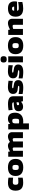

<svg xmlns="http://www.w3.org/2000/svg" viewBox="2963 -3825 1082 7048"><g transform="rotate(-90 3504.0 -301.0)"><path d="M318 9Q172 9 100.5 -59.5Q29 -128 29 -270Q29 -412 100.5 -480.5Q172 -549 318 -549Q371 -549 420.5 -544Q470 -539 507 -531V-361Q460 -366 419 -369Q378 -372 340 -372Q287 -372 266.5 -350.5Q246 -329 246 -272Q246 -214 266.5 -191Q287 -168 338 -168Q391 -168 429.5 -170.5Q468 -173 507 -179V-10Q470 -1 420.5 4Q371 9 318 9Z M882 11Q728 11 648 -61Q568 -133 568 -270Q568 -407 648 -478.5Q728 -550 882 -550Q1036 -550 1115.5 -479Q1195 -408 1195 -270Q1195 -133 1115.5 -61Q1036 11 882 11ZM882 -154Q909 -154 927 -158.5Q945 -163 955.5 -176Q966 -189 970.5 -211.5Q975 -234 975 -270Q975 -306 970.5 -328Q966 -350 955.5 -363Q945 -376 927 -380.5Q909 -385 882 -385Q855 -385 836.5 -380.5Q818 -376 807.5 -363Q797 -350 792.5 -328Q788 -306 788 -270Q788 -234 792.5 -211.5Q797 -189 807.5 -176.5Q818 -164 836.5 -159Q855 -154 882 -154Z M1275 -540H1458L1469 -478H1477Q1530 -512 1580 -531Q1630 -550 1675 -550Q1723 -550 1759 -531.5Q1795 -513 1815 -478H1820Q1871 -511 1921 -530.5Q1971 -550 2016 -550Q2090 -550 2133 -509Q2176 -468 2176 -398V0H1957V-321Q1957 -376 1911 -376Q1898 -376 1875 -370.5Q1852 -365 1835 -358V0H1616V-321Q1616 -376 1569 -376Q1557 -376 1533.5 -370.5Q1510 -365 1493 -358V0H1275Z M2278 -540H2470L2486 -472H2495Q2521 -513 2562.5 -531.5Q2604 -550 2660 -550Q2775 -550 2833 -484Q2891 -418 2891 -286Q2891 -213 2868.5 -157.5Q2846 -102 2804.5 -64.5Q2763 -27 2704 -8Q2645 11 2571 11Q2552 11 2534 10Q2516 9 2498 7V220H2278ZM2576 -139Q2606 -139 2624.5 -143.5Q2643 -148 2653 -162Q2663 -176 2666.5 -201.5Q2670 -227 2670 -269Q2670 -306 2667 -330Q2664 -354 2655 -368Q2646 -382 2630 -387Q2614 -392 2589 -392Q2538 -392 2518 -366.5Q2498 -341 2498 -276V-148Q2528 -139 2576 -139Z M3111 5Q3030 5 2987.5 -38.5Q2945 -82 2945 -158Q2945 -242 2995.5 -283Q3046 -324 3151 -332L3273 -340Q3272 -356 3267.5 -366.5Q3263 -377 3252.5 -383.5Q3242 -390 3223.5 -393Q3205 -396 3177 -396Q3157 -396 3134 -394.5Q3111 -393 3086.5 -390.5Q3062 -388 3038 -385Q3014 -382 2993 -378L2979 -527Q3039 -538 3098 -543Q3157 -548 3208 -548Q3354 -548 3424 -502.5Q3494 -457 3494 -360V0H3314L3295 -65H3285Q3250 -28 3204.5 -11.5Q3159 5 3111 5ZM3209 -141Q3228 -141 3247.5 -147.5Q3267 -154 3274 -162V-233L3220 -228Q3190 -225 3178.5 -216Q3167 -207 3167 -184Q3167 -141 3209 -141Z M3814 11Q3789 11 3759 9.5Q3729 8 3697.5 5Q3666 2 3635 -2.5Q3604 -7 3577 -13V-160Q3643 -146 3698 -139.5Q3753 -133 3804 -133Q3844 -133 3860.5 -138Q3877 -143 3877 -156Q3877 -170 3860 -177Q3843 -184 3798 -188Q3764 -191 3726 -196.5Q3688 -202 3655.5 -219.5Q3623 -237 3601.5 -271Q3580 -305 3580 -366Q3580 -454 3647.5 -502.5Q3715 -551 3836 -551Q3885 -551 3938 -546Q3991 -541 4064 -530L4058 -372Q3998 -385 3946.5 -392Q3895 -399 3860 -399Q3822 -399 3805.5 -393Q3789 -387 3789 -373Q3789 -359 3810.5 -352Q3832 -345 3888 -339Q3934 -334 3971 -323Q4008 -312 4033.5 -292.5Q4059 -273 4073 -244Q4087 -215 4087 -173Q4087 11 3814 11Z M4387 11Q4362 11 4332 9.5Q4302 8 4270.5 5Q4239 2 4208 -2.5Q4177 -7 4150 -13V-160Q4216 -146 4271 -139.5Q4326 -133 4377 -133Q4417 -133 4433.5 -138Q4450 -143 4450 -156Q4450 -170 4433 -177Q4416 -184 4371 -188Q4337 -191 4299 -196.5Q4261 -202 4228.5 -219.5Q4196 -237 4174.5 -271Q4153 -305 4153 -366Q4153 -454 4220.5 -502.5Q4288 -551 4409 -551Q4458 -551 4511 -546Q4564 -541 4637 -530L4631 -372Q4571 -385 4519.5 -392Q4468 -399 4433 -399Q4395 -399 4378.5 -393Q4362 -387 4362 -373Q4362 -359 4383.5 -352Q4405 -345 4461 -339Q4507 -334 4544 -323Q4581 -312 4606.5 -292.5Q4632 -273 4646 -244Q4660 -215 4660 -173Q4660 11 4387 11Z M4849 -595Q4786 -595 4759.5 -622Q4733 -649 4733 -709Q4733 -769 4759.5 -795.5Q4786 -822 4849 -822Q4913 -822 4939.5 -794Q4966 -766 4966 -709Q4966 -651 4940 -623Q4914 -595 4849 -595ZM4739 -540H4959V0H4739Z M5353 11Q5199 11 5119 -61Q5039 -133 5039 -270Q5039 -407 5119 -478.5Q5199 -550 5353 -550Q5507 -550 5586.5 -479Q5666 -408 5666 -270Q5666 -133 5586.5 -61Q5507 11 5353 11ZM5353 -154Q5380 -154 5398 -158.5Q5416 -163 5426.5 -176Q5437 -189 5441.5 -211.5Q5446 -234 5446 -270Q5446 -306 5441.5 -328Q5437 -350 5426.5 -363Q5416 -376 5398 -380.5Q5380 -385 5353 -385Q5326 -385 5307.5 -380.5Q5289 -376 5278.5 -363Q5268 -350 5263.5 -328Q5259 -306 5259 -270Q5259 -234 5263.5 -211.5Q5268 -189 5278.5 -176.5Q5289 -164 5307.5 -159Q5326 -154 5353 -154Z M5746 -540H5930L5941 -478H5950Q6022 -516 6077.5 -533Q6133 -550 6179 -550Q6252 -550 6295 -509Q6338 -468 6338 -398V0H6118V-325Q6118 -354 6107 -366.5Q6096 -379 6073 -379Q6052 -379 6022.5 -373Q5993 -367 5966 -358V0H5746Z M6715 9Q6416 9 6416 -268Q6416 -549 6719 -549Q6978 -549 6978 -308Q6978 -282 6975.5 -260Q6973 -238 6967 -216H6634Q6637 -195 6643 -183Q6649 -171 6660 -164.5Q6671 -158 6689 -156Q6707 -154 6734 -154Q6758 -154 6787 -155.5Q6816 -157 6845.5 -160Q6875 -163 6902.5 -167Q6930 -171 6951 -176L6956 -22Q6904 -8 6840.5 0.5Q6777 9 6715 9ZM6709 -400Q6671 -400 6654 -383.5Q6637 -367 6633 -322H6786Q6784 -365 6767 -382.5Q6750 -400 6709 -400Z"/></g></svg>

Font: Encode Sans Normal
Style: Black
Weight: 900
Designer: Pablo Impallari, Andres Torresi
Foundry: Pablo Impallari, Andres Torresi
Version: Version 1.000; ttfautohint (v1.00) -l 8 -r 50 -G 200 -x 14 -